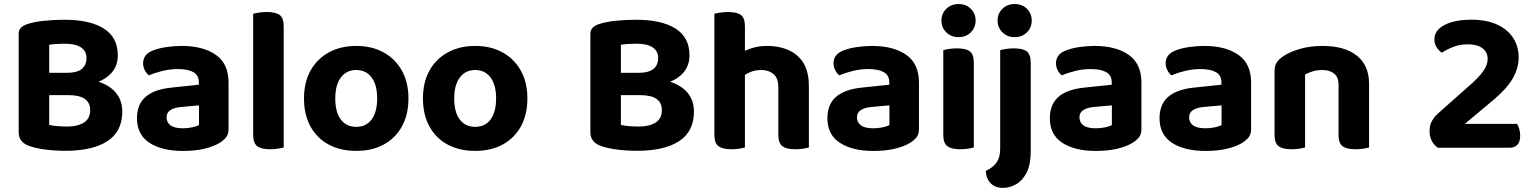

<svg xmlns="http://www.w3.org/2000/svg" viewBox="-20 -718 7450 933"><path d="M388.8 -364.2V-255.6H166.3V-364.2ZM314.1 -255.6 325.6 -339.1Q408.8 -339.1 463.7 -319.2Q518.6 -299.4 546.4 -263.2Q574.2 -226.9 574.2 -175.6Q574.2 -79.3 502.2 -32.2Q430.3 14.8 297.1 14.8Q273.2 14.8 242.4 12.9Q211.6 11 180.2 5.9Q148.9 0.8 122.6 -8.3Q70.8 -27.1 70.8 -74.8V-552.6Q70.8 -572.4 81.9 -583.3Q93.1 -594.2 111.4 -600.5Q145.4 -612 193.7 -617Q242.1 -622 293 -622Q416.6 -622 484.5 -579.3Q552.5 -536.5 552.5 -448.9Q552.5 -400.8 524.4 -366.9Q496.3 -332.9 442.8 -315.2Q389.3 -297.5 312.6 -297.5L305.8 -364.2Q354.4 -364.2 377.3 -383Q400.3 -401.7 400.3 -437Q400.3 -469.6 373.7 -487.6Q347.2 -505.6 294.5 -505.6Q274.9 -505.6 253.9 -504.3Q232.8 -502.9 219.2 -500.4V-111.1Q235.6 -106.8 260.2 -105Q284.9 -103.1 307 -103.1Q357.3 -103.1 387.8 -122.4Q418.2 -141.6 418.2 -182.2Q418.2 -219.7 391.9 -237.7Q365.6 -255.6 314.1 -255.6Z M869.2 -94.6Q892.2 -94.6 914.4 -99.3Q936.6 -104 947 -110.4V-206L862.6 -198.4Q828.8 -195.9 809.1 -183.7Q789.4 -171.6 789.4 -147.7Q789.4 -123.6 808.3 -109.1Q827.2 -94.6 869.2 -94.6ZM862.9 -494.8Q966.6 -494.8 1028.6 -451.6Q1090.6 -408.4 1090.6 -316.8V-89.7Q1090.6 -64.6 1077.6 -49.3Q1064.5 -34 1045.2 -22.5Q1015.2 -5 970.6 5.3Q926 15.5 869.2 15.5Q766.8 15.5 706.2 -24.1Q645.6 -63.8 645.6 -142.9Q645.6 -211 687.6 -247.4Q729.6 -283.8 812.6 -292.3L946.3 -306.3V-318.3Q946.3 -352.4 919.7 -367.4Q893.1 -382.4 844.4 -382.4Q806.4 -382.4 769.7 -373.4Q733 -364.5 704 -351.8Q692.2 -360.3 683.8 -376.6Q675.4 -393 675.4 -410.6Q675.4 -453.3 721.1 -471.8Q749.6 -483.6 788.1 -489.2Q826.7 -494.8 862.9 -494.8Z M1210.2 -264 1358.6 -261.1V-1.2Q1349.1 1.5 1331.1 4.4Q1313.1 7.3 1292 7.3Q1249.7 7.3 1230 -7.7Q1210.2 -22.6 1210.2 -62.2ZM1358.6 -184.4 1210.2 -187V-651Q1219.8 -653.8 1237.9 -656.7Q1256 -659.6 1276.9 -659.6Q1320.2 -659.6 1339.4 -645Q1358.6 -630.4 1358.6 -590.1Z M1964.8 -240.1Q1964.8 -161.6 1933.5 -104.3Q1902.2 -47.1 1845.2 -15.9Q1788.2 15.3 1711.2 15.3Q1634.5 15.3 1577.3 -15.5Q1520.2 -46.2 1488.7 -103.5Q1457.3 -160.8 1457.3 -240.1Q1457.3 -318.5 1489.2 -375.5Q1521.2 -432.5 1578.4 -463.6Q1635.6 -494.8 1711.4 -494.8Q1787.3 -494.8 1844.2 -463.3Q1901.2 -431.8 1933 -374.6Q1964.8 -317.4 1964.8 -240.1ZM1711 -377.8Q1663.9 -377.8 1636.6 -341.7Q1609.2 -305.6 1609.2 -240.1Q1609.2 -172.8 1636.1 -137.2Q1663 -101.6 1711.2 -101.6Q1759.4 -101.6 1786.1 -137.7Q1812.8 -173.8 1812.8 -240.1Q1812.8 -304.9 1785.8 -341.4Q1758.8 -377.8 1711 -377.8Z M2542.8 -240.1Q2542.8 -161.6 2511.5 -104.3Q2480.2 -47.1 2423.2 -15.9Q2366.2 15.3 2289.2 15.3Q2212.5 15.3 2155.3 -15.5Q2098.2 -46.2 2066.7 -103.5Q2035.3 -160.8 2035.3 -240.1Q2035.3 -318.5 2067.2 -375.5Q2099.2 -432.5 2156.4 -463.6Q2213.6 -494.8 2289.4 -494.8Q2365.3 -494.8 2422.2 -463.3Q2479.2 -431.8 2511 -374.6Q2542.8 -317.4 2542.8 -240.1ZM2289 -377.8Q2241.9 -377.8 2214.6 -341.7Q2187.2 -305.6 2187.2 -240.1Q2187.2 -172.8 2214.1 -137.2Q2241 -101.6 2289.2 -101.6Q2337.4 -101.6 2364.1 -137.7Q2390.8 -173.8 2390.8 -240.1Q2390.8 -304.9 2363.8 -341.4Q2336.8 -377.8 2289 -377.8Z M3166.8 -364.2V-255.6H2944.3V-364.2ZM3092.1 -255.6 3103.6 -339.1Q3186.8 -339.1 3241.7 -319.2Q3296.6 -299.4 3324.4 -263.2Q3352.2 -226.9 3352.2 -175.6Q3352.2 -79.3 3280.2 -32.2Q3208.3 14.8 3075.1 14.8Q3051.2 14.8 3020.4 12.9Q2989.6 11 2958.2 5.9Q2926.9 0.8 2900.6 -8.3Q2848.8 -27.1 2848.8 -74.8V-552.6Q2848.8 -572.4 2859.9 -583.3Q2871.1 -594.2 2889.4 -600.5Q2923.4 -612 2971.7 -617Q3020.1 -622 3071 -622Q3194.6 -622 3262.5 -579.3Q3330.5 -536.5 3330.5 -448.9Q3330.5 -400.8 3302.4 -366.9Q3274.3 -332.9 3220.8 -315.2Q3167.3 -297.5 3090.6 -297.5L3083.8 -364.2Q3132.4 -364.2 3155.3 -383Q3178.3 -401.7 3178.3 -437Q3178.3 -469.6 3151.7 -487.6Q3125.2 -505.6 3072.5 -505.6Q3052.9 -505.6 3031.9 -504.3Q3010.8 -502.9 2997.2 -500.4V-111.1Q3013.6 -106.8 3038.2 -105Q3062.9 -103.1 3085 -103.1Q3135.3 -103.1 3165.8 -122.4Q3196.2 -141.6 3196.2 -182.2Q3196.2 -219.7 3169.9 -237.7Q3143.6 -255.6 3092.1 -255.6Z M3910.6 -203.6H3762.2V-293.3Q3762.2 -338.8 3738.5 -358.3Q3714.9 -377.8 3679.4 -377.8Q3647.2 -377.8 3621.7 -365.9Q3596.2 -353.9 3577.8 -339L3574.2 -458.7Q3597.4 -471.9 3631.2 -483.3Q3665 -494.8 3706.4 -494.8Q3800.8 -494.8 3855.7 -446.3Q3910.6 -397.9 3910.6 -301.4ZM3451.5 -264H3599.9V-1.2Q3590.4 1.5 3572.4 4.4Q3554.4 7.3 3533.3 7.3Q3491 7.3 3471.3 -7.7Q3451.5 -22.6 3451.5 -62.2ZM3762.2 -263.8 3910.6 -263.5V-1.2Q3901 1.5 3882.9 4.4Q3864.8 7.3 3843.9 7.3Q3801.4 7.3 3781.8 -7.7Q3762.2 -22.6 3762.2 -62.2ZM3599.9 -187H3451.5V-651Q3461.1 -653.8 3479.2 -656.7Q3497.3 -659.6 3518.4 -659.6Q3561.4 -659.6 3580.7 -645Q3599.9 -630.4 3599.9 -590.1Z M4224.2 -94.6Q4247.2 -94.6 4269.4 -99.3Q4291.6 -104 4302 -110.4V-206L4217.6 -198.4Q4183.8 -195.9 4164.1 -183.7Q4144.4 -171.6 4144.4 -147.7Q4144.4 -123.6 4163.3 -109.1Q4182.2 -94.6 4224.2 -94.6ZM4217.9 -494.8Q4321.6 -494.8 4383.6 -451.6Q4445.6 -408.4 4445.6 -316.8V-89.7Q4445.6 -64.6 4432.6 -49.3Q4419.5 -34 4400.2 -22.5Q4370.2 -5 4325.6 5.3Q4281 15.5 4224.2 15.5Q4121.8 15.5 4061.2 -24.1Q4000.6 -63.8 4000.6 -142.9Q4000.6 -211 4042.6 -247.4Q4084.6 -283.8 4167.6 -292.3L4301.3 -306.3V-318.3Q4301.3 -352.4 4274.7 -367.4Q4248.1 -382.4 4199.4 -382.4Q4161.4 -382.4 4124.7 -373.4Q4088 -364.5 4059 -351.8Q4047.2 -360.3 4038.8 -376.6Q4030.4 -393 4030.4 -410.6Q4030.4 -453.3 4076.1 -471.8Q4104.6 -483.6 4143.1 -489.2Q4181.7 -494.8 4217.9 -494.8Z M4554.8 -617.9Q4554.8 -651.8 4578.2 -675Q4601.5 -698.3 4638 -698.3Q4674.6 -698.3 4697.8 -675Q4720.9 -651.8 4720.9 -617.9Q4720.9 -584.7 4697.8 -561.1Q4674.6 -537.5 4638 -537.5Q4601.5 -537.5 4578.2 -561.1Q4554.8 -584.7 4554.8 -617.9ZM4563.8 -264H4712.2V-1.2Q4702.6 1.5 4684.6 4.4Q4666.6 7.3 4645.5 7.3Q4603.2 7.3 4583.5 -7.7Q4563.8 -22.6 4563.8 -62.2ZM4712.2 -187H4563.8V-474.4Q4573.3 -477.2 4591.4 -480.1Q4609.5 -483 4630.6 -483Q4673.7 -483 4692.9 -468.4Q4712.2 -453.8 4712.2 -413.3Z M4770.1 112.6Q4794.1 100.8 4809.6 86.5Q4825.1 72.2 4832.7 52.3Q4840.3 32.3 4840.3 1.9V-249H4988.7V17.6Q4988.7 81 4969.1 119.9Q4949.4 158.9 4918.5 176.9Q4887.6 195 4853.4 195Q4814.7 195 4793 171.4Q4771.4 147.8 4770.1 112.6ZM4827.5 -617.9Q4827.5 -651.8 4850.9 -675Q4874.2 -698.3 4910.7 -698.3Q4947.4 -698.3 4970.5 -675Q4993.6 -651.8 4993.6 -617.9Q4993.6 -584.7 4970.5 -561.1Q4947.4 -537.5 4910.7 -537.5Q4874.2 -537.5 4850.9 -561.1Q4827.5 -584.7 4827.5 -617.9ZM4988.7 -184.4 4840.3 -187V-474.4Q4849.8 -477.2 4867.9 -480.1Q4886 -483 4907.2 -483Q4950.2 -483 4969.4 -468.4Q4988.7 -453.8 4988.7 -413.3Z M5305.2 -94.6Q5328.2 -94.6 5350.4 -99.3Q5372.6 -104 5383 -110.4V-206L5298.6 -198.4Q5264.8 -195.9 5245.1 -183.7Q5225.4 -171.6 5225.4 -147.7Q5225.4 -123.6 5244.3 -109.1Q5263.2 -94.6 5305.2 -94.6ZM5298.9 -494.8Q5402.6 -494.8 5464.6 -451.6Q5526.6 -408.4 5526.6 -316.8V-89.7Q5526.6 -64.6 5513.6 -49.3Q5500.5 -34 5481.2 -22.5Q5451.2 -5 5406.6 5.3Q5362 15.5 5305.2 15.5Q5202.8 15.5 5142.2 -24.1Q5081.6 -63.8 5081.6 -142.9Q5081.6 -211 5123.6 -247.4Q5165.6 -283.8 5248.6 -292.3L5382.3 -306.3V-318.3Q5382.3 -352.4 5355.7 -367.4Q5329.1 -382.4 5280.4 -382.4Q5242.4 -382.4 5205.7 -373.4Q5169 -364.5 5140 -351.8Q5128.2 -360.3 5119.8 -376.6Q5111.4 -393 5111.4 -410.6Q5111.4 -453.3 5157.1 -471.8Q5185.6 -483.6 5224.1 -489.2Q5262.7 -494.8 5298.9 -494.8Z M5838.2 -94.6Q5861.2 -94.6 5883.4 -99.3Q5905.6 -104 5916 -110.4V-206L5831.6 -198.4Q5797.8 -195.9 5778.1 -183.7Q5758.4 -171.6 5758.4 -147.7Q5758.4 -123.6 5777.3 -109.1Q5796.2 -94.6 5838.2 -94.6ZM5831.9 -494.8Q5935.6 -494.8 5997.6 -451.6Q6059.6 -408.4 6059.6 -316.8V-89.7Q6059.6 -64.6 6046.6 -49.3Q6033.5 -34 6014.2 -22.5Q5984.2 -5 5939.6 5.3Q5895 15.5 5838.2 15.5Q5735.8 15.5 5675.2 -24.1Q5614.6 -63.8 5614.6 -142.9Q5614.6 -211 5656.6 -247.4Q5698.6 -283.8 5781.6 -292.3L5915.3 -306.3V-318.3Q5915.3 -352.4 5888.7 -367.4Q5862.1 -382.4 5813.4 -382.4Q5775.4 -382.4 5738.7 -373.4Q5702 -364.5 5673 -351.8Q5661.2 -360.3 5652.8 -376.6Q5644.4 -393 5644.4 -410.6Q5644.4 -453.3 5690.1 -471.8Q5718.6 -483.6 5757.1 -489.2Q5795.7 -494.8 5831.9 -494.8Z M6632.8 -311.1V-216.7H6484.4V-306.3Q6484.4 -343.3 6462.8 -360.6Q6441.2 -377.8 6405.6 -377.8Q6380.8 -377.8 6360.1 -371.6Q6339.4 -365.4 6321.9 -356.2V-216.7H6173.5V-372.8Q6173.5 -398.3 6184.3 -414.5Q6195.1 -430.6 6215.3 -444.4Q6247.4 -466.2 6297.2 -480.5Q6347.1 -494.8 6407.2 -494.8Q6514.9 -494.8 6573.8 -447.2Q6632.8 -399.6 6632.8 -311.1ZM6173.5 -262.6H6321.9V-1.2Q6312.4 1.5 6294.4 4.4Q6276.4 7.3 6255.3 7.3Q6213 7.3 6193.3 -7.7Q6173.5 -22.6 6173.5 -62.2ZM6484.4 -262.6H6632.8V-1.2Q6623.2 1.5 6605.1 4.4Q6587 7.3 6566.2 7.3Q6523.6 7.3 6504 -7.7Q6484.4 -22.6 6484.4 -62.2Z M6950.3 -526Q6950.3 -556.9 6972.9 -578.2Q6995.5 -599.5 7035.7 -610.9Q7075.8 -622.3 7128.6 -622.3Q7204 -622.3 7255.4 -598.5Q7306.7 -574.7 7333.2 -533.4Q7359.7 -492.2 7359.7 -439.2Q7359.7 -385.7 7330 -335.3Q7300.2 -285 7236.9 -232.2L7098.2 -116.2H7351.9Q7357.4 -107.6 7362.3 -92.3Q7367.2 -76.9 7367.2 -59.1Q7367.2 -27.9 7353 -13.9Q7338.8 0 7315.7 0H6967.2Q6948.1 -13.1 6937.4 -33.8Q6926.7 -54.6 6926.7 -81Q6926.7 -110.7 6939.2 -131.6Q6951.6 -152.4 6966.7 -165.7L7114.8 -296.9Q7169.2 -344.3 7189.1 -374.3Q7209.1 -404.3 7209.1 -431.3Q7209.1 -463.9 7184.3 -483.2Q7159.5 -502.6 7113.5 -502.6Q7072.6 -502.6 7040.3 -489.5Q7008.1 -476.4 6986.6 -461.7Q6971.8 -472 6961.1 -488.1Q6950.3 -504.2 6950.3 -526Z"/></svg>

Font: Baloo Bhaijaan 2
Style: Regular
Weight: 400
Designer: Sanskriti Dholi, Noopur Datye and Ek Type
Foundry: Ek Type
Version: Version 1.701